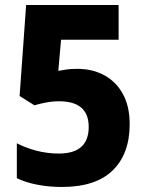

<svg xmlns="http://www.w3.org/2000/svg" viewBox="-20 -734 579 764"><path d="M226 10Q175 10 128.5 1Q82 -8 47 -25V-164Q81 -146 124.5 -134.5Q168 -123 214 -123Q333 -123 333 -229Q333 -331 215 -331Q189 -331 163 -326Q137 -321 117 -315L58 -352L84 -714H452V-576H223L212 -452Q228 -455 244.5 -457.5Q261 -460 288 -460Q349 -460 396 -434Q443 -408 469.5 -359Q496 -310 496 -240Q496 -122 428.5 -56Q361 10 226 10Z"/></svg>

Font: Noto Sans Malayalam SemiCondensed ExtraBold
Style: Regular
Weight: 800
Width: 4
Designer: Jelle Bosma - Monotype Design Team
Foundry: Monotype Imaging Inc.
Version: Version 2.104; ttfautohint (v1.8.4.7-5d5b)